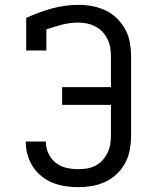

<svg xmlns="http://www.w3.org/2000/svg" viewBox="-20 -763 640 791"><path d="M303 8Q276 8 249 4Q222 0 197 -10Q172 -20 151 -37Q130 -54 115.5 -76.5Q101 -99 93.5 -125.5Q86 -152 86 -178V-180H169V-179Q169 -154 179.5 -131Q190 -108 209.5 -92.5Q229 -77 253.5 -71.5Q278 -66 303 -66Q321 -66 339 -69Q357 -72 373.5 -80.5Q390 -89 402.5 -103Q415 -117 423 -133.5Q431 -150 434 -168Q437 -186 437 -205V-331H236V-404H437V-530Q437 -549 434 -567Q431 -585 423 -601.5Q415 -618 402.5 -631.5Q390 -645 374 -653.5Q358 -662 339.5 -666Q321 -670 303 -670Q269 -670 236 -661.5Q203 -653 171 -642V-555H88V-689Q139 -713 193.5 -728Q248 -743 305 -743Q333 -743 361.5 -737.5Q390 -732 416 -719.5Q442 -707 462.5 -686.5Q483 -666 496.5 -641Q510 -616 515 -587.5Q520 -559 520 -530V-205Q520 -176 515 -147.5Q510 -119 496.5 -93Q483 -67 462 -47Q441 -27 415 -14.5Q389 -2 360 3Q331 8 303 8Z"/></svg>

Font: Nova
Style: Regular
Weight: 400
Monospace: yes
Designer: Belleve Invis
Foundry: Belleve Invis
Version: Version 24.1.4; ttfautohint (v1.8.4)